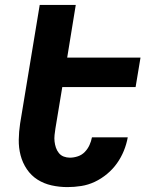

<svg xmlns="http://www.w3.org/2000/svg" viewBox="-20 -755 640 783"><path d="M255 8Q222 8 190.5 1Q159 -6 133 -22.5Q107 -39 89.5 -65Q72 -91 64 -121.5Q56 -152 56.5 -185Q57 -218 62 -251L142 -735H289L254 -520H553L533 -400H234L206 -231Q204 -218 202.5 -204.5Q201 -191 202.5 -178Q204 -165 208 -153Q212 -141 220 -131Q228 -121 240 -116.5Q252 -112 265 -112Q281 -112 297.5 -117.5Q314 -123 326 -135.5Q338 -148 345 -163.5Q352 -179 355 -195H501Q496 -167 485 -140Q474 -113 457 -89Q440 -65 416.5 -45.5Q393 -26 366.5 -13.5Q340 -1 311.5 3.5Q283 8 255 8Z"/></svg>

Font: Iosevka Heavy Extended Oblique
Style: Regular
Weight: 900
Width: 7
Italic angle: -9°
Monospace: yes
Designer: Belleve Invis
Foundry: Belleve Invis
Version: Version 32.5.0; ttfautohint (v1.8.4)